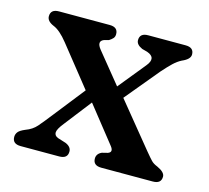

<svg xmlns="http://www.w3.org/2000/svg" viewBox="-76 -558 702 645"><g transform="rotate(15 275.0 -235.0)"><path d="M222.5 -382 307.5 -277.5 384 -371.5Q410.5 -403.5 375 -416L356.5 -421Q335 -430.5 335 -446Q335 -470.5 364 -470.5H494Q523 -470.5 523 -446Q523 -429.5 495 -417.5Q481 -410.5 467.2 -397.5Q453.5 -384.5 435 -363.5L337.5 -246L462 -93.5Q478.5 -73.5 486 -65.8Q493.5 -58 507.5 -52.5Q535 -40 535 -24.5Q535 0 506 0H327Q298 0 298 -24.5Q298 -41 315.5 -49L335.5 -54Q353 -60.5 339 -78.5L240 -203.5L167 -109.5Q148.5 -86.5 148.2 -75Q148 -63.5 161 -58.5L189.5 -49.5Q209.5 -41 209.5 -24.5Q209.5 0 180.5 0H46.5Q17.5 0 17.5 -24.5Q17.5 -34 23.5 -41.8Q29.5 -49.5 47.5 -57Q71 -65.5 85.5 -82.2Q100 -99 123.5 -129L209 -237.5L99 -375.5Q71.5 -410 48.5 -419Q25 -429 25 -446Q25 -470.5 54 -470.5H230Q259 -470.5 259 -446Q259 -437 254 -431.5Q249 -426 241 -421L224.5 -416.5Q202 -407.5 222.5 -382Z"/></g></svg>

Font: Fraunces 9pt S100
Style: Regular
Weight: 400
Version: Version 1.000; ttfautohint (v1.8.3)